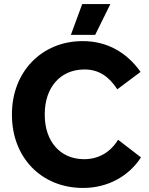

<svg xmlns="http://www.w3.org/2000/svg" viewBox="-20 -915 735 948"><path d="M525 -895H386L330 -743H450ZM390 13H391C513 13 617 -46 676 -138L563 -225C525 -163 467 -129 395 -129C277 -129 201 -218 201 -347V-352C201 -482 277 -572 397 -572C467 -572 518 -538 559 -474L674 -560C607 -655 510 -712 389 -712H388C185 -712 39 -559 39 -352V-347C39 -139 183 13 390 13Z"/></svg>

Font: Fixel Display Bold
Style: Bold
Weight: 700
Designer: AlfaBravo + MacPaw
Foundry: Kyrylo Tkachov, Marchela Mozhyna, Serhii Makarenko, Maria Weinstein, Zakhar Kryvoshyya
Version: Version 1.211